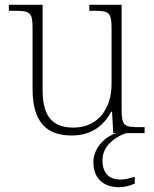

<svg xmlns="http://www.w3.org/2000/svg" viewBox="-20 -556 645 802"><path d="M279 10C363 10 414 -32 444 -89H448L453 0H468C418 13 370 64 370 121C370 187 409 226 479 226C499 226 522 220 543 211V183C516 190 502 194 482 194C444 194 408 175 408 113C408 48 470 12 508 0H584V-25H558C501 -25 488 -30 488 -97V-536H353V-511H368C435 -511 446 -506 446 -438V-205C446 -107 393 -23 287 -23C183 -23 158 -90 158 -183V-536H17V-511H38C105 -511 116 -506 116 -439V-184C116 -51 170 10 279 10Z"/></svg>

Font: Noto Serif Lao ExtraLight
Style: Regular
Weight: 200
Designer: Monotype Design Team
Foundry: Monotype Imaging Inc.
Version: Version 2.003